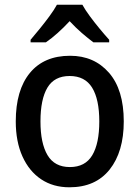

<svg xmlns="http://www.w3.org/2000/svg" viewBox="-20 -786 593 816"><path d="M506 -270Q506 -141 446 -65.5Q386 10 275 10Q206 10 155 -24Q104 -58 75.5 -121Q47 -184 47 -270Q47 -403 107 -476Q167 -549 278 -549Q380 -549 443 -477Q506 -405 506 -270ZM152 -270Q152 -177 182 -126.5Q212 -76 277 -76Q342 -76 372 -126Q402 -176 402 -270Q402 -364 371.5 -413.5Q341 -463 276 -463Q211 -463 181.5 -413.5Q152 -364 152 -270ZM330 -766Q342 -744 362 -717Q382 -690 403.5 -664Q425 -638 444 -617V-606H377Q354 -623 327.5 -646Q301 -669 276 -696Q224 -640 175 -606H110V-617Q128 -638 149.5 -664.5Q171 -691 190.5 -717.5Q210 -744 222 -766Z"/></svg>

Font: Noto Sans Gujarati UI SemiCondensed Medium
Style: Regular
Weight: 500
Width: 4
Designer: Jelle Bosma - Monotype Design Team, Universal Thirst
Foundry: Monotype Imaging Inc.
Version: Version 2.106; ttfautohint (v1.8.4.7-5d5b)